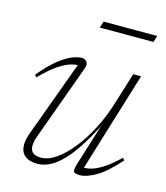

<svg xmlns="http://www.w3.org/2000/svg" viewBox="-96 -683 663 768"><g transform="rotate(15 235.0 -299.0)"><path d="M283.5 -30.5 348 -237.5 355.5 -239.5Q322.5 -170.5 292.8 -122.8Q263 -75 235.2 -45.8Q207.5 -16.5 181.2 -3.2Q155 10 128.5 10Q95 10 76.8 -5.5Q58.5 -21 58.5 -50Q58.5 -61 61.2 -74Q64 -87 70.5 -104.5L188 -424.5L199.5 -413Q183 -415 160.2 -409.5Q137.5 -404 107.2 -384.2Q77 -364.5 36.5 -323L28.5 -331.5Q65.5 -376.5 96.5 -401.2Q127.5 -426 151.8 -435.8Q176 -445.5 193 -445.5Q206 -445.5 213.5 -435.2Q221 -425 213.5 -406L103 -102Q97 -86.5 94.5 -75.2Q92 -64 92 -55.5Q92 -35.5 103.5 -26.5Q115 -17.5 136.5 -17.5Q167 -17.5 199.5 -40.2Q232 -63 263.2 -102Q294.5 -141 320.5 -190.8Q346.5 -240.5 363.5 -294L407.5 -435.5H440L310 -11L298.5 -23.5Q314.5 -21.5 335.8 -25.5Q357 -29.5 386 -46.8Q415 -64 454.5 -102L462.5 -93.5Q410.5 -35 371.8 -12.5Q333 10 305 10Q283 10 279.5 1.8Q276 -6.5 283.5 -30.5ZM230 -581 238.5 -608H460.5L452 -581Z"/></g></svg>

Font: Newsreader 24pt ExtraLight
Style: Italic
Weight: 250
Italic angle: -17°
Designer: Hugues Gentile
Foundry: Production Type
Version: Version 1.003